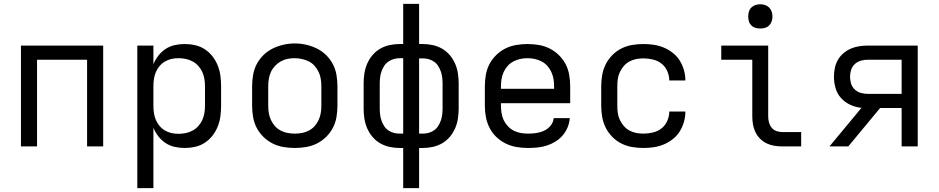

<svg xmlns="http://www.w3.org/2000/svg" viewBox="-20 -755 4840 990"><path d="M88 0V-520H512V0H429V-447H171V0Z M688 215V-520H771V-424Q781 -448 797 -468.5Q813 -489 834.5 -503Q856 -517 881.5 -522.5Q907 -528 932 -528Q960 -528 986.5 -522Q1013 -516 1036 -501Q1059 -486 1076 -464Q1093 -442 1103 -416.5Q1113 -391 1116.5 -364Q1120 -337 1120 -310V-210Q1120 -183 1116.5 -156Q1113 -129 1103 -103.5Q1093 -78 1076 -56Q1059 -34 1036 -19Q1013 -4 986.5 2Q960 8 932 8Q907 8 881.5 2.5Q856 -3 834.5 -17Q813 -31 797 -51.5Q781 -72 771 -96V215ZM901 -65Q920 -65 938.5 -69Q957 -73 973.5 -82Q990 -91 1003 -105.5Q1016 -120 1023.5 -137Q1031 -154 1034 -172.5Q1037 -191 1037 -210V-310Q1037 -329 1034 -347.5Q1031 -366 1023.5 -383Q1016 -400 1003 -414.5Q990 -429 973.5 -438Q957 -447 938.5 -451Q920 -455 901 -455Q882 -455 864 -451Q846 -447 830 -437.5Q814 -428 802 -413.5Q790 -399 783 -382Q776 -365 773.5 -346.5Q771 -328 771 -310V-210Q771 -192 773.5 -173.5Q776 -155 783 -138Q790 -121 802 -106.5Q814 -92 830 -82.5Q846 -73 864 -69Q882 -65 901 -65Z M1500 8Q1471 8 1441.5 3Q1412 -2 1386 -15Q1360 -28 1338.5 -49Q1317 -70 1303.5 -96Q1290 -122 1285 -151.5Q1280 -181 1280 -210V-310Q1280 -339 1285 -368.5Q1290 -398 1303.5 -424Q1317 -450 1338.5 -471Q1360 -492 1386.5 -505Q1413 -518 1442 -524.5Q1471 -531 1500 -531Q1529 -531 1558 -524.5Q1587 -518 1613.5 -505Q1640 -492 1661.5 -471Q1683 -450 1696.5 -424Q1710 -398 1715 -368.5Q1720 -339 1720 -310V-210Q1720 -181 1715 -151.5Q1710 -122 1696.5 -96Q1683 -70 1661.5 -49Q1640 -28 1614 -15Q1588 -2 1558.5 3Q1529 8 1500 8ZM1500 -66Q1519 -66 1537.5 -69.5Q1556 -73 1573 -82Q1590 -91 1602.5 -105Q1615 -119 1623 -136.5Q1631 -154 1634 -172.5Q1637 -191 1637 -210V-310Q1637 -329 1634 -348Q1631 -367 1623 -384Q1615 -401 1602 -415.5Q1589 -430 1572 -438.5Q1555 -447 1536 -451Q1517 -455 1498 -455Q1479 -455 1460.5 -451Q1442 -447 1426 -437.5Q1410 -428 1397 -414Q1384 -400 1376.5 -383Q1369 -366 1366 -347.5Q1363 -329 1363 -310V-210Q1363 -191 1366 -172.5Q1369 -154 1377 -136.5Q1385 -119 1397.5 -105Q1410 -91 1427 -82Q1444 -73 1462.5 -69.5Q1481 -66 1500 -66Z M2059 215V8H2041Q2015 8 1989 2.5Q1963 -3 1940.5 -16Q1918 -29 1901 -49Q1884 -69 1873.5 -93Q1863 -117 1859 -143Q1855 -169 1855 -195V-325Q1855 -351 1859 -377Q1863 -403 1873.5 -427Q1884 -451 1901 -471Q1918 -491 1940.5 -504Q1963 -517 1989 -522.5Q2015 -528 2041 -528H2059V-735H2141V-528H2159Q2185 -528 2211 -522.5Q2237 -517 2259.5 -504Q2282 -491 2299 -471Q2316 -451 2326.5 -427Q2337 -403 2341 -377Q2345 -351 2345 -325V-195Q2345 -169 2341 -143Q2337 -117 2326.5 -93Q2316 -69 2299 -49Q2282 -29 2259.5 -16Q2237 -3 2211 2.5Q2185 8 2159 8H2141V215ZM2041 -66H2059V-455H2041Q2025 -455 2010 -450.5Q1995 -446 1982 -437Q1969 -428 1960.5 -414.5Q1952 -401 1947 -386.5Q1942 -372 1940 -356.5Q1938 -341 1938 -325V-195Q1938 -179 1940 -163.5Q1942 -148 1947 -133.5Q1952 -119 1960.5 -105.5Q1969 -92 1982 -83Q1995 -74 2010 -70Q2025 -66 2041 -66ZM2159 -66Q2175 -66 2190 -70Q2205 -74 2218 -83Q2231 -92 2239.5 -105.5Q2248 -119 2253 -133.5Q2258 -148 2260 -163.5Q2262 -179 2262 -195V-325Q2262 -341 2260 -356.5Q2258 -372 2253 -386.5Q2248 -401 2239.5 -414.5Q2231 -428 2218 -437Q2205 -446 2190 -450Q2175 -454 2159 -454H2141V-66Z M2702 8Q2673 8 2643.5 3Q2614 -2 2587.5 -15Q2561 -28 2539.5 -48.5Q2518 -69 2504.5 -95.5Q2491 -122 2485.5 -151Q2480 -180 2480 -210V-310Q2480 -339 2485 -368.5Q2490 -398 2503.5 -424Q2517 -450 2538.5 -471Q2560 -492 2586 -505Q2612 -518 2641.5 -523Q2671 -528 2700 -528Q2729 -528 2758.5 -523Q2788 -518 2814 -505Q2840 -492 2861.5 -471Q2883 -450 2896.5 -424Q2910 -398 2915 -368.5Q2920 -339 2920 -310V-223H2563V-210Q2563 -191 2566 -172Q2569 -153 2577 -136Q2585 -119 2598.5 -104.5Q2612 -90 2628.5 -81.5Q2645 -73 2664 -69.5Q2683 -66 2702 -66Q2724 -66 2745 -69Q2766 -72 2785.5 -81Q2805 -90 2819 -107Q2833 -124 2835 -146H2918Q2916 -121 2906.5 -98Q2897 -75 2881 -56.5Q2865 -38 2844 -25Q2823 -12 2799.5 -4.5Q2776 3 2751.5 5.5Q2727 8 2702 8ZM2563 -297H2837V-310Q2837 -329 2834 -347.5Q2831 -366 2823 -383.5Q2815 -401 2802.5 -415Q2790 -429 2773 -438Q2756 -447 2737.5 -451Q2719 -455 2700 -455Q2681 -455 2662.5 -451Q2644 -447 2627 -438Q2610 -429 2597.5 -415Q2585 -401 2577 -383.5Q2569 -366 2566 -347.5Q2563 -329 2563 -310Z M3298 8Q3268 8 3239 3Q3210 -2 3184 -15Q3158 -28 3137 -49.5Q3116 -71 3103 -97Q3090 -123 3085 -152Q3080 -181 3080 -210V-310Q3080 -339 3085 -368Q3090 -397 3103 -423Q3116 -449 3137 -470.5Q3158 -492 3184 -505Q3210 -518 3239 -523Q3268 -528 3298 -528Q3325 -528 3351.5 -524Q3378 -520 3403 -509.5Q3428 -499 3449.5 -482Q3471 -465 3485 -442.5Q3499 -420 3506.5 -393.5Q3514 -367 3514 -340Q3514 -340 3514 -340Q3514 -340 3514 -340H3431Q3431 -340 3431 -340Q3431 -340 3431 -340Q3431 -365 3420.5 -388.5Q3410 -412 3391 -427Q3372 -442 3347 -448Q3322 -454 3298 -454Q3279 -454 3260.5 -450.5Q3242 -447 3225.5 -438Q3209 -429 3196.5 -414.5Q3184 -400 3176 -383Q3168 -366 3165.5 -347.5Q3163 -329 3163 -310V-210Q3163 -191 3165.5 -172.5Q3168 -154 3176 -137Q3184 -120 3196.5 -105.5Q3209 -91 3225.5 -82Q3242 -73 3260.5 -69.5Q3279 -66 3298 -66Q3322 -66 3347 -72Q3372 -78 3391 -93Q3410 -108 3420.5 -131.5Q3431 -155 3431 -180Q3431 -180 3431 -180Q3431 -180 3431 -180H3514Q3514 -180 3514 -180Q3514 -180 3514 -180Q3514 -153 3506.5 -126.5Q3499 -100 3485 -77.5Q3471 -55 3449.5 -38Q3428 -21 3403 -10.5Q3378 0 3351.5 4Q3325 8 3298 8Z M4013 0Q3993 0 3972 -3.5Q3951 -7 3932.5 -16Q3914 -25 3899 -40Q3884 -55 3875 -74Q3866 -93 3862.5 -113.5Q3859 -134 3859 -155V-447H3699V-520H3941V-155Q3941 -139 3945 -124Q3949 -109 3958.5 -97Q3968 -85 3983 -79.5Q3998 -74 4013 -74H4111V0ZM3900 -608Q3887 -608 3875 -611.5Q3863 -615 3854 -624Q3845 -633 3841.5 -645Q3838 -657 3838 -670Q3838 -683 3841.5 -695Q3845 -707 3854 -716Q3863 -725 3875 -729Q3887 -733 3900 -733Q3913 -733 3925 -729Q3937 -725 3946 -716Q3955 -707 3959 -695Q3963 -683 3963 -670Q3963 -657 3959 -645Q3955 -633 3946 -624Q3937 -615 3925 -611.5Q3913 -608 3900 -608Z M4257 0 4422 -199Q4392 -202 4364.5 -214.5Q4337 -227 4317 -249Q4297 -271 4288.5 -300Q4280 -329 4280 -359Q4280 -381 4284.5 -403.5Q4289 -426 4300 -445.5Q4311 -465 4328.5 -480Q4346 -495 4366.5 -504Q4387 -513 4409.5 -516.5Q4432 -520 4454 -520H4712V0H4629V-198H4518L4354 0ZM4454 -271H4629V-447H4454Q4436 -447 4418.5 -442Q4401 -437 4387.5 -424.5Q4374 -412 4368.5 -394.5Q4363 -377 4363 -359Q4363 -341 4368.5 -323.5Q4374 -306 4387.5 -293.5Q4401 -281 4418.5 -276Q4436 -271 4454 -271Z"/></svg>

Font: Iosevka Meiseki Sans
Style: Regular
Weight: 400
Monospace: yes
Designer: Belleve Invis
Foundry: Belleve Invis
Version: Version 11.2.6; ttfautohint (v1.8.4)